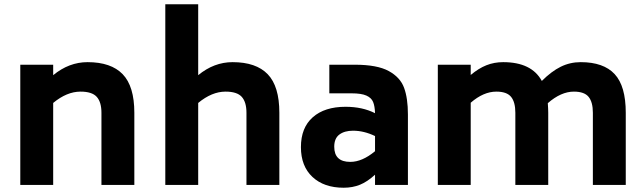

<svg xmlns="http://www.w3.org/2000/svg" viewBox="-20 -866 3016 899"><path d="M609 -338V0H455V-338Q455 -388 433 -412.5Q411 -437 357 -437Q293 -437 229 -384V0H75V-563H229V-514Q303 -575 390 -575Q500 -575 554.5 -518.5Q609 -462 609 -338Z M1288 -338V0H1134V-338Q1134 -388 1112 -412.5Q1090 -437 1036 -437Q972 -437 908 -384V0H754V-846H908V-514Q982 -575 1069 -575Q1179 -575 1233.5 -518.5Q1288 -462 1288 -338Z M1890 -330V0H1736V-48Q1700 -15 1665.5 -1Q1631 13 1589 13Q1497 13 1443 -37.5Q1389 -88 1389 -177Q1389 -268 1444.5 -317Q1500 -366 1598 -366Q1677 -366 1736 -336Q1735 -369 1727 -388.5Q1719 -408 1695.5 -418.5Q1672 -429 1626 -429H1522V-563H1641Q1746 -563 1800 -533.5Q1854 -504 1872 -455Q1890 -406 1890 -330ZM1736 -158V-229Q1684 -254 1633 -254Q1593 -254 1569 -236Q1545 -218 1545 -179Q1545 -108 1620 -108Q1676 -108 1736 -158Z M2910 -338V0H2756V-338Q2756 -388 2736 -412.5Q2716 -437 2667 -437Q2607 -437 2545 -383Q2547 -355 2547 -338V0H2393V-338Q2393 -388 2373 -412.5Q2353 -437 2304 -437Q2244 -437 2184 -385V0H2030V-563H2184V-515Q2221 -546 2257.5 -560.5Q2294 -575 2336 -575Q2469 -575 2517 -487Q2562 -532 2605.5 -553.5Q2649 -575 2699 -575Q2806 -575 2858 -519Q2910 -463 2910 -338Z"/></svg>

Font: Biryani ExtraBold
Style: Regular
Weight: 800
Designer: Dan Reynolds and Mathieu Reguer
Foundry: Dan Reynolds and Mathieu Reguer
Version: Version 1.004; ttfautohint (v1.1) -l 5 -r 5 -G 72 -x 0 -D la